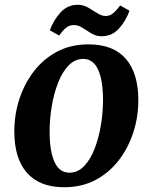

<svg xmlns="http://www.w3.org/2000/svg" viewBox="-20 -772 621 805"><path d="M249 13Q146 13 93 -47.5Q40 -108 40 -221Q40 -291 61 -356Q82 -421 122 -473Q162 -525 219.5 -555.5Q277 -586 351 -586Q455 -586 507.5 -525.5Q560 -465 560 -352Q560 -282 539 -217Q518 -152 478 -100Q438 -48 380.5 -17.5Q323 13 249 13ZM271 -48Q306 -48 332.5 -75.5Q359 -103 376.5 -148Q394 -193 403 -247Q412 -301 412 -353Q412 -434 391.5 -479.5Q371 -525 329 -525Q294 -525 267.5 -497.5Q241 -470 223.5 -425Q206 -380 197 -326.5Q188 -273 188 -220Q188 -138 208.5 -93Q229 -48 271 -48ZM406 -620Q383 -620 363 -632Q343 -644 325.5 -655.5Q308 -667 290 -667Q271 -667 257 -655.5Q243 -644 228 -623L189 -645Q204 -687 233.5 -719.5Q263 -752 306 -752Q329 -752 349 -740.5Q369 -729 387.5 -717Q406 -705 423 -705Q441 -705 455 -717Q469 -729 484 -749L523 -727Q508 -685 479 -652.5Q450 -620 406 -620Z"/></svg>

Font: Yrsa
Style: Italic
Weight: 400
Italic angle: -7.10001°
Designer: Anna Giedrys (Yrsa+Rasa design), David Brezina (Yrsa art-direction, Rasa art-direction, design)
Foundry: Rosetta Type Foundry
Version: Version 2.004